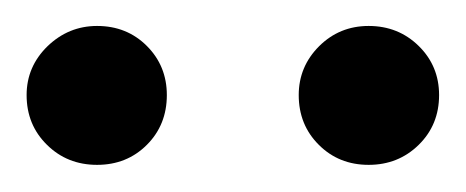

<svg xmlns="http://www.w3.org/2000/svg" viewBox="-23 -689 352 145"><path d="M-2.9 -617.2Q-2.9 -638.7 12.9 -654.1Q28.8 -669.4 50.3 -669.4Q72.8 -669.4 87.9 -654.3Q103 -639.2 103 -617.2Q103 -594.7 87.9 -579.6Q72.8 -564.5 50.3 -564.5Q27.8 -564.5 12.5 -579.6Q-2.9 -594.7 -2.9 -617.2ZM202.6 -617.2Q202.6 -638.7 218 -654.1Q233.4 -669.4 255.4 -669.4Q277.8 -669.4 293.2 -654.3Q308.6 -639.2 308.6 -617.2Q308.6 -594.7 293.2 -579.6Q277.8 -564.5 255.4 -564.5Q232.9 -564.5 217.8 -579.6Q202.6 -594.7 202.6 -617.2Z"/></svg>

Font: Elstob 8pt
Style: Regular
Weight: 400
Designer: Peter S. Baker
Version: Version 1.015